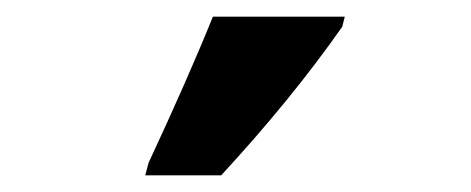

<svg xmlns="http://www.w3.org/2000/svg" viewBox="-20 -816 564 230"><path d="M158 -621Q206 -724 235 -796H393L390 -784Q329 -697 245 -606H154Z"/></svg>

Font: Noto Serif NarrowBlack
Style: Italic
Weight: 900
Width: 4
Italic angle: -12°
Designer: Monotype Design Team
Foundry: Monotype Imaging Inc.
Version: Version 1.001